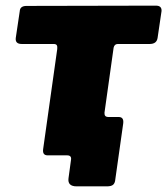

<svg xmlns="http://www.w3.org/2000/svg" viewBox="-20 -551 593 681"><path d="M252 110Q219 110 223 81L232 15Q234 0 218 0H170L189 -136H346L351 -151Q349 -136 365 -136H401Q420 -136 417 -113L389 85Q388 98 381.5 104Q375 110 359 110ZM511 -395H398Q386 -395 383 -382L332 -19Q331 0 308 0H149Q130 0 133 -22L183 -377Q184 -386 181.5 -390.5Q179 -395 170 -395H57Q33 -395 36 -417L50 -511Q51 -530 74 -530L533 -531Q554 -531 553 -512L539 -417Q536 -395 511 -395Z"/></svg>

Font: Libre Franklin Black
Style: Italic
Weight: 900
Italic angle: -8°
Designer: Pablo Impallari, Rodrigo Fuenzalida, Nhung Nguyen
Foundry: Impallari Type
Version: Version 3.000